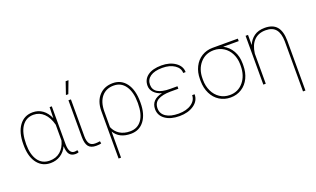

<svg xmlns="http://www.w3.org/2000/svg" viewBox="-92 -1235 3210 1953"><g transform="rotate(-20 1512.5 -258.5)"><path d="M463.9 -528.3V-115.2Q465.8 -15.6 523.9 -15.6Q534.7 -15.6 555.7 -20.5L561 3.4Q547.4 10.3 525.4 10.3Q483.4 10.3 461.9 -16.6Q440.4 -43.5 438 -106Q411.6 -49.8 364.5 -19.8Q317.4 10.3 257.8 10.3Q170.4 10.3 117.7 -54.4Q64.9 -119.1 60.1 -232.9L59.6 -264.6Q59.6 -392.1 113 -465.1Q166.5 -538.1 258.8 -538.1Q319.3 -538.1 365 -504.9Q410.6 -471.7 437.5 -408.7V-417L440.4 -528.3ZM86.9 -254.4Q86.9 -142.6 131.1 -79.3Q175.3 -16.1 257.3 -16.1Q326.2 -16.1 372.3 -55.7Q418.5 -95.2 437.5 -167.5V-338.9Q416 -421.4 369.1 -466.6Q322.3 -511.7 258.3 -511.7Q177.7 -511.7 132.3 -445.8Q86.9 -379.9 86.9 -254.4Z M670.9 -528.3V-128.4Q671.4 -74.7 689.7 -48.6Q708 -22.5 750.5 -22.5Q772 -22.5 802.7 -26.9L807.1 -2Q791 3.9 752 3.9Q694.3 3.9 669.4 -28.1Q644.5 -60.1 644 -128.9V-528.3ZM683.6 -720.2H714.4L664.1 -586.9H638.2Z M1126 -538.1Q1217.8 -538.1 1271.2 -465.1Q1324.7 -392.1 1324.7 -261.7V-254.4Q1324.7 -131.8 1271.7 -61Q1218.8 9.8 1126.5 9.8Q1000.5 9.8 947.8 -79.6L947.3 203.1H920.9V-313.5Q921.9 -417 977.8 -477.5Q1033.7 -538.1 1126 -538.1ZM947.8 -127.4Q969.2 -74.7 1015.4 -45.7Q1061.5 -16.6 1127 -16.6Q1208.5 -16.6 1253.2 -79.3Q1297.9 -142.1 1297.9 -256.8V-264.6Q1297.9 -379.4 1252.4 -445.6Q1207 -511.7 1126 -511.7Q1043.9 -511.7 996.3 -455.1Q948.7 -398.4 948.2 -296.9Z M1440.9 -141.6Q1440.9 -244.1 1562.5 -270.5Q1509.8 -285.6 1480 -317.9Q1450.2 -350.1 1450.2 -391.6Q1450.2 -459.5 1503.4 -498.8Q1556.6 -538.1 1652.8 -538.1Q1742.7 -538.1 1802.5 -496.1Q1862.3 -454.1 1862.3 -390.1H1835.9Q1835.9 -442.9 1784.4 -477.3Q1732.9 -511.7 1652.8 -511.7Q1567.9 -511.7 1522.7 -480Q1477.5 -448.2 1477.5 -393.1Q1477.5 -283.2 1656.7 -283.2H1734.9V-256.3H1648.4Q1560.5 -255.4 1513.9 -228Q1467.3 -200.7 1467.3 -140.1Q1467.3 -82.5 1516.4 -49.8Q1565.4 -17.1 1652.8 -17.1Q1738.3 -17.1 1791.3 -54Q1844.2 -90.8 1844.2 -147H1871.1Q1871.1 -76.2 1808.8 -33.2Q1746.6 9.8 1652.8 9.8Q1556.6 9.8 1498.8 -31.7Q1440.9 -73.2 1440.9 -141.6Z M2477.5 -501.5H2309.1Q2369.6 -470.7 2403.3 -411.6Q2437 -352.5 2437 -274.4V-254.4Q2437 -177.7 2408.2 -117.7Q2379.4 -57.6 2326.4 -23.9Q2273.4 9.8 2206.5 9.8Q2139.6 9.8 2086.7 -23.4Q2033.7 -56.6 2004.4 -116.5Q1975.1 -176.3 1974.6 -251V-274.4Q1974.6 -346.7 2003.7 -404.8Q2032.7 -462.9 2085 -495.4Q2137.2 -527.8 2202.6 -528.3H2477.5ZM2001 -253.9Q2001 -188 2027.1 -133.1Q2053.2 -78.1 2099.9 -47.4Q2146.5 -16.6 2206.5 -16.6Q2296.9 -16.6 2353.8 -84.5Q2410.6 -152.3 2410.6 -259.3V-274.4Q2410.6 -335.9 2384.8 -388.7Q2358.9 -441.4 2312 -471.4Q2265.1 -501.5 2205.6 -501.5Q2115.2 -501.5 2058.1 -436Q2001 -370.6 2001 -269Z M2587.9 -418.5Q2610.8 -473.6 2655.8 -505.9Q2700.7 -538.1 2770.5 -538.1Q2857.9 -538.1 2900.1 -488.8Q2942.4 -439.5 2943.4 -335.9V203.1H2917V-337.9Q2916 -424.8 2880.9 -468.3Q2845.7 -511.7 2771 -511.7Q2693.4 -511.7 2646.2 -464.4Q2599.1 -417 2587.9 -325.7V0H2561.5V-528.3H2587.9Z"/></g></svg>

Font: Roboto Thin
Style: Regular
Weight: 250
Designer: Google
Version: Version 2.134; 2016